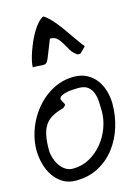

<svg xmlns="http://www.w3.org/2000/svg" viewBox="-162 -1233 953 1321"><g transform="rotate(-15 314.0 -572.5)"><path d="M0 -271.5Q0 -321.3 13.2 -372.6Q26.4 -423.8 50.3 -470.7Q74.2 -517.6 108.4 -558.1Q142.6 -598.6 184.1 -628.4Q225.6 -658.2 274.4 -675.3Q323.2 -692.4 377 -692.4Q430.7 -692.4 470.2 -671.4Q509.8 -650.4 536.1 -615.2Q562.5 -580.1 575.2 -534.7Q587.9 -489.3 587.9 -442.4Q587.9 -360.4 563.5 -280.8Q539.1 -201.2 491.2 -138.2Q443.4 -75.2 372.6 -36.6Q301.8 2 210 2Q155.3 2 115.7 -22.9Q76.2 -47.9 50.3 -87.4Q24.4 -127 12.2 -175.3Q0 -223.6 0 -271.5ZM83 -250Q83 -223.6 91.8 -194.3Q100.6 -165 116.2 -140.6Q131.8 -116.2 155.8 -99.6Q179.7 -83 210 -83Q275.4 -83 329.1 -112.8Q382.8 -142.6 421.9 -189.9Q460.9 -237.3 482.4 -295.9Q503.9 -354.5 503.9 -412.1Q503.9 -445.3 502 -480.5Q500 -515.6 489.3 -544.4Q478.5 -573.2 455.6 -591.3Q432.6 -609.4 389.6 -609.4Q376 -609.4 353 -608.4Q330.1 -607.4 307.6 -603Q285.2 -598.6 268.1 -589.8Q251 -581.1 251 -565.4Q251 -563.5 254.4 -557.1Q257.8 -550.8 261.7 -543.9Q265.6 -537.1 268.6 -530.8Q271.5 -524.4 271.5 -522.5Q271.5 -520.5 263.7 -512.2Q255.9 -503.9 251 -502Q202.1 -489.3 169.4 -470.2Q136.7 -451.2 117.7 -420.9Q98.6 -390.6 90.8 -348.6Q83 -306.6 83 -250ZM283.2 -1147.5Q302.7 -1136.7 323.2 -1116.2Q343.8 -1095.7 364.7 -1069.8Q385.7 -1043.9 405.8 -1015.1Q425.8 -986.3 444.3 -960Q462.9 -933.6 479 -911.1Q495.1 -888.7 505.9 -877Q504.9 -875 500 -869.1Q495.1 -863.3 488.3 -856.9Q481.4 -850.6 474.6 -843.8Q467.8 -836.9 463.9 -834Q460.9 -834 460 -834Q457 -833 454.1 -833Q450.2 -833 447.3 -834Q444.3 -834 443.4 -834Q414.1 -853.5 398.4 -880.4Q382.8 -907.2 369.1 -931.2Q355.5 -955.1 337.9 -971.7Q320.3 -988.3 288.1 -988.3Q267.6 -938.5 255.9 -907.2Q244.1 -876 236.3 -858.4Q228.5 -840.8 221.7 -833.5Q214.8 -826.2 203.6 -825.2Q192.4 -824.2 173.3 -826.2Q154.3 -828.1 123 -828.1Q123 -846.7 129.4 -875Q135.7 -903.3 147 -935.5Q158.2 -967.8 173.3 -1002Q188.5 -1036.1 206.1 -1065.4Q223.6 -1094.7 243.7 -1116.7Q263.7 -1138.7 283.2 -1147.5Z"/></g></svg>

Font: Gloria Hallelujah
Style: Regular
Weight: 400
Designer: Kimberly Geswein
Foundry: Kimberly Geswein
Version: Version 1.004 2010